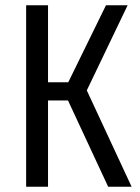

<svg xmlns="http://www.w3.org/2000/svg" viewBox="-20 -708 531 728"><path d="M463.9 -688 309.1 -365.2 479 0H390.1L237.8 -327.1H162.1V0H79.1V-688H162.1V-396H238.8L381.8 -688Z"/></svg>

Font: Fira Sans Compressed Book
Style: Regular
Weight: 350
Width: 1
Designer: Carrois Corporate & Edenspiekermann AG
Foundry: Carrois Corporate GbR & Edenspiekermann AG
Version: Version 4.203;PS 004.203;hotconv 1.0.88;makeotf.lib2.5.64775